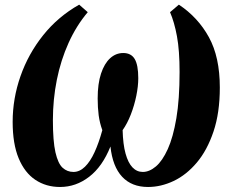

<svg xmlns="http://www.w3.org/2000/svg" viewBox="-20 -772 958 804"><path d="M231.5 11Q173 11 128.2 -18.8Q83.5 -48.5 58.2 -109Q33 -169.5 33 -261.5Q33 -359.5 65.8 -453Q98.5 -546.5 160.5 -624.2Q222.5 -702 311.5 -752.5L347.5 -721Q300 -665 267.2 -592.5Q234.5 -520 218 -437.8Q201.5 -355.5 201.5 -269Q201.5 -181 212.2 -134Q223 -87 242.2 -69.5Q261.5 -52 287.5 -52Q313.5 -52 335.8 -73.8Q358 -95.5 376 -134.8Q394 -174 408.5 -227Q397.5 -257 393.2 -289.2Q389 -321.5 389 -359.5Q389 -421.5 403 -463.8Q417 -506 441 -528Q465 -550 496 -550Q529 -550 544 -525Q559 -500 559 -444.5Q559 -411 550.8 -370.8Q542.5 -330.5 527.8 -292.5Q513 -254.5 493.5 -227Q495 -167.5 505.8 -128.8Q516.5 -90 534.8 -71Q553 -52 578 -52Q605.5 -52 632.8 -75Q660 -98 682.5 -147.5Q705 -197 718.5 -276.8Q732 -356.5 732 -470.5Q732 -560.5 721 -620.2Q710 -680 692 -721L729 -752.5Q809 -699.5 854.8 -616.2Q900.5 -533 900.5 -405.5Q900.5 -299.5 874 -221Q847.5 -142.5 804 -91Q760.5 -39.5 707.2 -14.2Q654 11 600 11Q531.5 11 491.5 -31.8Q451.5 -74.5 442.5 -158.5Q409 -74.5 353.5 -31.8Q298 11 231.5 11Z"/></svg>

Font: Merriweather 48pt ExtraBold
Style: Italic
Weight: 800
Italic angle: -7.8°
Version: Version 2.101